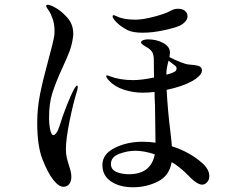

<svg xmlns="http://www.w3.org/2000/svg" viewBox="-20 -774 1040 810"><path d="M308 -408Q308 -402 306 -394Q288 -336 273 -261Q258 -186 258 -145Q258 -125 261.5 -110Q265 -95 271 -76Q281 -46 281 -29Q281 -9 272 2.5Q263 14 248 14Q228 14 205 -15Q182 -44 159.5 -101Q137 -158 137 -256Q137 -317 149 -377Q161 -437 183 -517Q204 -594 209 -623Q210 -631 210 -645Q210 -671 202.5 -693.5Q195 -716 186 -729Q175 -743 175 -749Q175 -754 181 -754Q191 -754 211 -743Q235 -731 262 -702Q289 -673 289 -632Q289 -623 288 -618Q284 -586 273.5 -558Q263 -530 242 -485Q215 -426 201 -382Q187 -338 187 -279Q187 -248 192 -226Q197 -204 205 -204Q211 -204 218 -213.5Q225 -223 231 -242Q242 -279 260 -325Q278 -371 293 -399Q301 -413 305 -413Q308 -413 308 -408ZM455 -705Q455 -710 459 -710Q462 -710 466 -708Q470 -706 473 -705Q501 -691 552 -691Q581 -691 628 -703Q675 -715 701 -729Q714 -737 731 -737Q750 -737 760.5 -728Q771 -719 771 -705Q771 -694 762 -683.5Q753 -673 739 -666Q720 -657 672 -646.5Q624 -636 582 -636Q540 -636 518 -647Q491 -661 473 -678.5Q455 -696 455 -705ZM863 -31Q863 -15 853.5 -5Q844 5 833 5Q810 5 771 -37Q752 -57 719 -81L704 -90Q695 -33 646.5 -8.5Q598 16 541 16Q485 16 448.5 -8.5Q412 -33 412 -78Q412 -124 464 -150Q516 -176 581 -176Q612 -176 636 -172L634 -326Q632 -366 632 -386Q605 -383 581 -383Q542 -383 503 -395.5Q464 -408 441 -433Q428 -446 428 -453Q428 -456 431 -456Q434 -456 439 -454Q444 -452 448 -451Q462 -445 487 -440.5Q512 -436 541 -436Q577 -436 630 -447Q629 -473 629 -520Q629 -545 621 -556Q613 -567 599 -575Q591 -579 583 -585Q575 -591 575 -595Q575 -601 584 -604.5Q593 -608 604 -608Q641 -608 669 -592.5Q697 -577 697 -552Q697 -547 695 -533Q718 -521 741 -512Q764 -503 775 -502Q805 -500 818.5 -495.5Q832 -491 832 -476Q832 -465 819 -452.5Q806 -440 791 -432Q750 -409 683 -395Q688 -303 699 -217Q700 -204 702 -189.5Q704 -175 705 -157Q780 -133 832 -87Q863 -60 863 -31ZM682 -459Q710 -466 719 -473Q725 -478 725 -485Q725 -493 716 -499L691 -518Q682 -484 682 -466ZM633 -123Q587 -138 551 -138Q518 -138 483 -125Q448 -112 448 -82Q448 -59 470.5 -49Q493 -39 524 -39Q617 -39 633 -123Z"/></svg>

Font: Shippori Mincho Medium
Style: Regular
Weight: 500
Designer: FONTDASU
Foundry: FONTDASU / Google Inc. / but / Adobe
Version: Version 3.110; ttfautohint (v1.8.3)